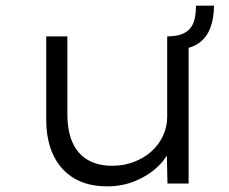

<svg xmlns="http://www.w3.org/2000/svg" viewBox="-20 -651 814 681"><path d="M360 10Q291 10 243 -18.5Q195 -47 169.5 -100Q144 -153 144 -227V-522H219V-246Q219 -187 237 -146Q255 -105 291 -84Q327 -63 379 -63Q419 -63 454.5 -76.5Q490 -90 516.5 -113.5Q543 -137 558 -169Q573 -201 573 -237V-522Q601 -522 621 -528.5Q641 -535 653 -548.5Q665 -562 670 -582.5Q675 -603 675 -631H739Q739 -588 726.5 -553.5Q714 -519 686.5 -499Q659 -479 617 -476L649 -510V0H574L571 -142L582 -121Q570 -88 537 -57.5Q504 -27 458.5 -8.5Q413 10 360 10Z"/></svg>

Font: Lexend Giga Light
Style: Regular
Weight: 300
Version: Version 1.007